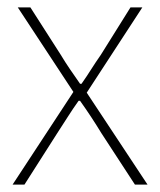

<svg xmlns="http://www.w3.org/2000/svg" viewBox="-20 -498 432 518"><path d="M14 0 178 -250 28 -478H62L144 -350Q156 -330 169 -311Q182 -292 196 -272H200Q214 -292 226 -311Q238 -330 252 -350L332 -478H364L214 -248L378 0H344L254 -138Q240 -161 225.5 -183Q211 -205 196 -226H192Q177 -205 163 -183Q149 -161 134 -138L46 0Z"/></svg>

Font: TypoPRO Source Sans Pro
Style: Regular
Weight: 200
Designer: Paul D. Hunt
Foundry: Adobe Systems Incorporated
Version: Version 2.020;PS 2.000;hotconv 1.0.86;makeotf.lib2.5.63406